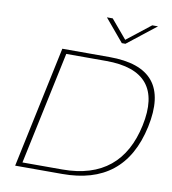

<svg xmlns="http://www.w3.org/2000/svg" viewBox="-94 -961 935 1043"><g transform="rotate(10 373.5 -440.0)"><path d="M462 -670H202L60 0H320C544 0 686 -105 735 -334C783 -559 692 -670 462 -670ZM96 -24 228 -646H448C663 -646 748 -541 704 -335C661 -133 535 -24 316 -24ZM411 -880 515 -756H535L693 -880H661L530 -777L443 -880Z"/></g></svg>

Font: LT Wave Thin
Style: Italic
Weight: 100
Designer: Daniel Lyons
Version: Version 2.5 (Glyphs App)